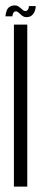

<svg xmlns="http://www.w3.org/2000/svg" viewBox="-37 -691 152 711"><path d="M14.5 0H64V-600H14.5ZM60.5 -627.5Q69 -627.5 74.5 -630Q80 -632.5 83.8 -636.8Q87.5 -641 90 -646Q92.5 -651 94 -657.2Q95.5 -663.5 95 -668.5H70Q70 -664.5 68.8 -660Q67.5 -655.5 64.2 -652.8Q61 -650 57 -650Q53 -650 48.8 -653Q44.5 -656 39.8 -660.5Q35 -665 29.8 -668Q24.5 -671 17.5 -671Q10.5 -671 4.5 -668.8Q-1.5 -666.5 -5.5 -662.5Q-9.5 -658.5 -11.8 -653Q-14 -647.5 -15.2 -642Q-16.5 -636.5 -17 -630.5H9Q9 -634.5 10.5 -639.2Q12 -644 15 -646.5Q18 -649 22.5 -649Q26 -649 30.2 -645.8Q34.5 -642.5 39 -638Q43.5 -633.5 48.8 -630.5Q54 -627.5 60.5 -627.5Z"/></svg>

Font: Anybody UltraCondensed Light
Style: Regular
Weight: 300
Width: 1
Version: Version 1.113;gftools[0.9.25]